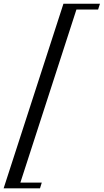

<svg xmlns="http://www.w3.org/2000/svg" viewBox="-54 -840 565 1047"><path d="M164.1 187H-34.2L292 -819.8H491.2L481 -788.1H362.8L57.1 155.8H173.8Z"/></svg>

Font: Libre Caslon Text
Style: Italic
Weight: 400
Italic angle: -25°
Designer: Pablo Impallari, Rodrigo Fuenzalida
Foundry: Pablo Impallari, Rodrigo Fuenzalida
Version: Version 1.002